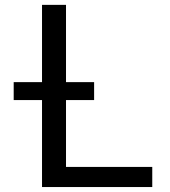

<svg xmlns="http://www.w3.org/2000/svg" viewBox="-20 -752 687 774"><path d="M35.2 -348.6V-420.9H149.4V-732.4H246.1V-420.9H359.4V-348.6H246.1V-79.1H593.8V2H149.4V-348.6Z"/></svg>

Font: Nasu
Style: Regular
Weight: 400
Designer: Ryoko NISHIZUKA (kana &amp; ideographs); Paul D. Hunt (Latin, Greek &amp; Cyrillic); Wenlong ZHANG (bopomofo); Sandoll C
Version: Version 2014.1215